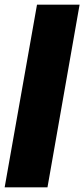

<svg xmlns="http://www.w3.org/2000/svg" viewBox="-36 -805 362 825"><path d="M-16 0 123 -785H306L168 0Z"/></svg>

Font: Anybody ExtraBold
Style: Italic
Weight: 800
Italic angle: -10°
Designer: Tyler Finck
Foundry: Etcetera Type Company
Version: Version 1.010; ttfautohint (v1.8.3) -l 8 -r 50 -G 200 -x 14 